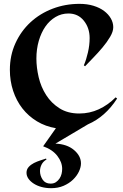

<svg xmlns="http://www.w3.org/2000/svg" viewBox="-20 -660 640 996"><path d="M245 316.2Q218.8 316.2 195.6 310Q172.5 303.8 155 292.5Q137.5 281.2 127.5 266.9Q117.5 252.5 117.5 236.2Q117.5 218.8 128.8 206.2Q140 193.8 156.2 185.6Q172.5 177.5 190 171.9Q207.5 166.2 218.8 162.5L221.2 167.5Q203.8 177.5 195.6 193.8Q187.5 210 187.5 227.5Q187.5 251.2 201.2 271.9Q215 292.5 242.5 292.5Q258.8 292.5 270 285Q281.2 277.5 288.8 266.2Q296.2 255 299.4 241.9Q302.5 228.8 302.5 216.2Q302.5 181.2 277.5 148.8Q252.5 116.2 203.8 98.8L270 5Q216.2 -3.8 171.9 -30.6Q127.5 -57.5 96.2 -97.5Q65 -137.5 48.1 -188.8Q31.2 -240 31.2 -297.5Q31.2 -372.5 60 -435.6Q88.8 -498.8 138.1 -544.4Q187.5 -590 253.1 -615Q318.8 -640 392.5 -640Q432.5 -640 465 -630Q497.5 -620 520 -603.1Q542.5 -586.2 555 -564.4Q567.5 -542.5 567.5 -518.8Q567.5 -496.2 551.2 -468.8Q535 -441.2 511.9 -413.8Q488.8 -386.2 463.8 -360.6Q438.8 -335 421.2 -316.2L415 -321.2Q427.5 -350 436.2 -388.1Q445 -426.2 445 -462.5Q445 -515 415 -552.5Q385 -590 335 -590Q298.8 -590 268.1 -571.9Q237.5 -553.8 215.6 -522.5Q193.8 -491.2 181.2 -448.1Q168.8 -405 168.8 -356.2Q168.8 -310 180.6 -259.4Q192.5 -208.8 219.4 -166.9Q246.2 -125 288.8 -98.1Q331.2 -71.2 391.2 -71.2Q445 -71.2 492.5 -93.1Q540 -115 580 -155L587.5 -148.8Q526.2 -53.8 436.2 -15L267.5 85Q327.5 87.5 363.8 118.1Q400 148.8 400 187.5Q400 207.5 389.4 230Q378.8 252.5 358.8 271.9Q338.8 291.2 310 303.8Q281.2 316.2 245 316.2Z"/></svg>

Font: Equateur
Style: Regular
Weight: 400
Designer: Ange Degheest & Eugénie Bidaut
Foundry: Velvetyne Type Foundry
Version: Version 1.000;FEAKit 1.0